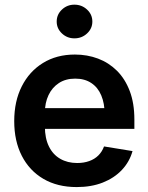

<svg xmlns="http://www.w3.org/2000/svg" viewBox="-20 -778 625 810"><path d="M303.7 11.2Q222.2 11.2 163.1 -23.4Q104 -58.1 72 -120.6Q40 -183.1 40 -267.1Q40 -350.6 71.8 -413.6Q103.5 -476.6 161.1 -512.2Q218.8 -547.9 295.9 -547.9Q348.1 -547.9 393.6 -530.8Q439 -513.7 473.4 -479.5Q507.8 -445.3 527.3 -394Q546.9 -342.8 546.9 -273.4V-234.4H98.1V-321.8H481.9L421.4 -296.9Q421.4 -341.8 407.2 -375.5Q393.1 -409.2 365.2 -427.7Q337.4 -446.3 297.4 -446.3Q256.8 -446.3 228.3 -427.5Q199.7 -408.7 184.6 -376.5Q169.4 -344.2 169.4 -303.7V-244.1Q169.4 -194.8 186.3 -160.4Q203.1 -126 233.9 -108.2Q264.6 -90.3 305.7 -90.3Q333.5 -90.3 356.2 -98.4Q378.9 -106.4 394.8 -122.1Q410.6 -137.7 418.9 -160.2L539.1 -140.6Q526.4 -95.2 494.1 -61Q461.9 -26.9 413.6 -7.8Q365.2 11.2 303.7 11.2ZM293.9 -616.2Q263.2 -616.2 241.2 -637Q219.2 -657.7 219.2 -687Q219.2 -716.8 241.2 -737.5Q263.2 -758.3 293.9 -758.3Q325.2 -758.3 347.4 -737.5Q369.6 -716.8 369.6 -687Q369.6 -657.7 347.4 -637Q325.2 -616.2 293.9 -616.2Z"/></svg>

Font: V-Inter
Style: SemiBold-600
Weight: 600
Designer: Rasmus Andersson
Foundry: rsms
Version: Version 4.000;git-4146feb